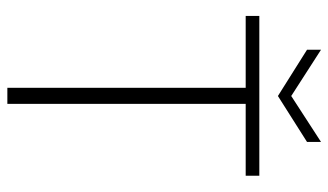

<svg xmlns="http://www.w3.org/2000/svg" viewBox="-210 -704 914 535"><g transform="rotate(90 247.5 -437.0)"><path d="M24.9 -664.1V-702.1H470.2V-664.1H270V0H225.1V-664.1ZM248 -791 376 -874V-835L248 -753.9L119.1 -835V-874Z"/></g></svg>

Font: SVN-Poppins ExtraLight
Style: Regular
Weight: 200
Designer: Ninad Kale (Devanagari), Jonny Pinhorn (Latin)
Foundry: Indian Type Foundry
Version: Version 3.002 2017